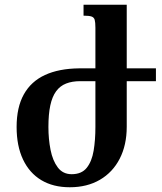

<svg xmlns="http://www.w3.org/2000/svg" viewBox="-20 -780 682 809"><path d="M382 -492V-663Q382 -686 379 -696.5Q376 -707 365.5 -710.5Q355 -714 332 -714V-760H514V-246Q514 -169 484.5 -111.5Q455 -54 401 -22.5Q347 9 274 9Q204 9 154 -21Q104 -51 77 -108Q50 -165 50 -245Q50 -328 80.5 -382.5Q111 -437 169.5 -464Q228 -491 313 -492ZM318 -438Q284 -438 258.5 -428Q233 -418 216.5 -395.5Q200 -373 192 -336Q184 -299 184 -245Q184 -194 193 -148.5Q202 -103 223.5 -74.5Q245 -46 282 -46Q324 -46 345.5 -73Q367 -100 374.5 -145Q382 -190 382 -245V-438ZM504 -492H637V-438H504Z"/></svg>

Font: Noto Serif Armenian SemiBold
Style: Regular
Weight: 600
Version: Version 2.007